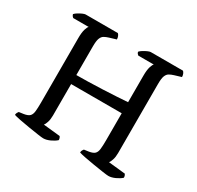

<svg xmlns="http://www.w3.org/2000/svg" viewBox="-151 -878 1079 1052"><g transform="rotate(30 388.0 -352.0)"><path d="M242 0Q233 0 205.5 -4Q178 -8 144.5 -13.5Q111 -19 83 -24.5Q55 -30 44 -34Q44 -42 47.5 -48.5Q51 -55 54 -58L83 -62Q108 -66 118.5 -76Q129 -86 131.5 -107Q134 -128 134 -164V-571Q134 -608 140.5 -628.5Q147 -649 153 -653H55Q52 -655 48.5 -659.5Q45 -664 43 -671Q49 -678 61 -685.5Q73 -693 85.5 -698.5Q98 -704 104 -704H308Q313 -700 317 -691Q321 -682 321 -671L278 -658Q262 -653 250.5 -646.5Q239 -640 232.5 -624Q226 -608 226 -572V-391Q255 -391 298.5 -392Q342 -393 389 -395Q436 -397 477.5 -399.5Q519 -402 546 -404V-571Q546 -608 552.5 -628.5Q559 -649 565 -653H467Q464 -655 460 -659.5Q456 -664 455 -671Q461 -678 473 -685.5Q485 -693 497.5 -698.5Q510 -704 516 -704H720Q725 -700 729 -691Q733 -682 733 -671L690 -658Q674 -653 662.5 -646.5Q651 -640 644.5 -624Q638 -608 638 -572V-135Q638 -110 632 -92Q626 -74 620 -67L726 -56Q728 -54 730.5 -48Q733 -42 733 -34Q719 -21 696 -10.5Q673 0 654 0Q645 0 617.5 -4Q590 -8 556.5 -13.5Q523 -19 495 -24.5Q467 -30 456 -34Q456 -42 459.5 -48.5Q463 -55 466 -58L495 -62Q520 -66 530.5 -76Q541 -86 543.5 -107Q546 -128 546 -164V-334H226V-135Q226 -110 220 -92Q214 -74 208 -67L314 -56Q316 -54 318.5 -48Q321 -42 321 -34Q307 -21 284 -10.5Q261 0 242 0Z"/></g></svg>

Font: Texturina 72pt Medium
Style: Regular
Weight: 500
Designer: Guillermo Torres Carreño
Foundry: Omnibus-Type
Version: Version 1.002; ttfautohint (v1.8.3)